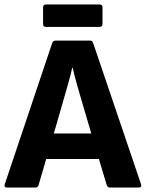

<svg xmlns="http://www.w3.org/2000/svg" viewBox="-23 -836 650 856"><path d="M8 0Q-6 0 -2 -14L210 -645Q214 -655 225 -655H378Q389 -655 392 -645L606 -14Q610 0 596 0H467Q457 0 453 -10L418 -127H183L149 -11Q146 0 135 0ZM262 -397 217 -241H384L338 -397Q328 -431 318.5 -465Q309 -499 301 -534H299Q291 -499 281.5 -465Q272 -431 262 -397ZM182 -716Q169 -716 169 -729V-803Q169 -816 182 -816H421Q434 -816 434 -803V-729Q434 -716 421 -716Z"/></svg>

Font: Sofia Sans ExtraBold
Style: Regular
Weight: 800
Designer: Botio Nikoltchev, Ani Petrova
Foundry: lettersoup
Version: Version 4.101; ttfautohint (v1.8.4.7-5d5b)